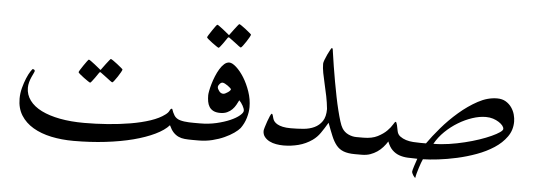

<svg xmlns="http://www.w3.org/2000/svg" viewBox="-45 -676 2488 886"><g transform="rotate(5 1199.0 -233.0)"><path d="M918 -40Q918 -32.2 917.2 -25.4Q916.5 -18.6 913.3 -12.7Q910.2 -6.8 904.1 -3.4Q897.9 0 887.2 0H861.8Q841.3 0 825.7 -1.5Q810.1 -2.9 796.9 -9Q783.7 -15.1 772.9 -26.6Q762.2 -38.1 752.9 -58.6Q731.9 -34.7 689.9 -14.4Q647.9 5.9 590.8 20.8Q533.7 35.6 463.6 43.9Q393.6 52.2 315.9 52.2Q260.3 52.2 211.9 42Q163.6 31.7 127.7 10.5Q91.8 -10.7 71.3 -43.2Q50.8 -75.7 50.8 -120.6Q50.8 -145.5 57.4 -170.4Q64 -195.3 72.5 -215.8Q81.1 -236.3 89.4 -249Q97.7 -261.7 100.1 -261.7Q102.1 -261.7 105.7 -259.8Q109.4 -257.8 109.4 -253.4Q109.4 -251 105.5 -242.9Q101.6 -234.9 96.7 -224.1Q91.8 -213.4 88.1 -200Q84.5 -186.5 84.5 -173.8Q84.5 -141.6 103.8 -115.5Q123 -89.4 158.9 -71.5Q194.8 -53.7 244.9 -44.2Q294.9 -34.7 357.4 -34.7Q410.6 -34.7 465.8 -38.8Q521 -43 571.3 -51.5Q621.6 -60.1 662.4 -73.7Q703.1 -87.4 728 -106.4Q740.7 -115.7 745.1 -125.5Q749.5 -135.3 755.4 -135.3Q756.8 -135.3 758.3 -130.4Q759.8 -125.5 762.7 -118.9Q765.6 -112.3 770 -105.2Q774.4 -98.1 781.2 -93.3Q787.6 -88.4 796.9 -85.7Q806.2 -83 816.9 -81.5Q827.6 -80.1 839.1 -79.6Q850.6 -79.1 861.8 -79.1H887.2Q897.9 -79.1 904.1 -75.7Q910.2 -72.3 913.3 -66.9Q916.5 -61.5 917.2 -54.7Q918 -47.9 918 -40ZM512.2 -295.4Q512.2 -293 506.6 -282.7Q501 -272.5 493.7 -261.5Q486.3 -250.5 479.5 -241.5Q472.7 -232.4 470.2 -232.4Q468.8 -232.4 460.2 -238.5Q451.7 -244.6 441.9 -252.4Q430.7 -260.7 415.5 -272Q413.1 -274.4 411.1 -274.4Q409.2 -274.4 406.7 -272Q397.5 -257.8 389.6 -247.1Q382.8 -237.8 376.7 -230Q370.6 -222.2 368.7 -222.2Q366.7 -222.2 357.7 -228.3Q348.6 -234.4 338.4 -241.9Q328.1 -249.5 319.8 -256.6Q311.5 -263.7 311.5 -265.6Q311.5 -268.1 317.6 -277.8Q323.7 -287.6 331.3 -298.8Q338.9 -310.1 345.5 -318.8Q352.1 -327.6 353.5 -327.6Q356.4 -327.6 364.7 -321.3Q373 -314.9 382.3 -308.1Q393.1 -299.8 405.8 -289.1Q409.7 -285.2 411.1 -285.2Q413.1 -285.2 415.5 -290Q424.8 -303.2 433.6 -314.5Q440.4 -323.2 446.8 -331.3Q453.1 -339.4 454.6 -339.4Q456.5 -339.4 466.1 -333Q475.6 -326.7 485.6 -318.6Q495.6 -310.5 503.9 -303.7Q512.2 -296.9 512.2 -295.4Z M1111.3 -173.8Q1111.3 -162.6 1109.4 -149.9Q1107.4 -137.2 1103.5 -123.8Q1099.6 -110.4 1093.3 -97.7Q1086.9 -85 1079.1 -74.2Q1070.3 -63.5 1052 -50.5Q1033.7 -37.6 1009 -26.4Q984.4 -15.1 954.1 -7.6Q923.8 0 890.1 0H866.7Q854.5 0 847.7 -3.4Q840.8 -6.8 837.4 -12.7Q834 -18.6 833 -25.4Q832 -32.2 832 -40Q832 -47.9 833 -54.7Q834 -61.5 837.4 -66.9Q840.8 -72.3 847.9 -75.7Q855 -79.1 866.7 -79.1H890.1Q930.2 -79.1 965.8 -87.4Q1001.5 -95.7 1028.3 -107.4Q1055.2 -119.1 1070.8 -132.3Q1086.4 -145.5 1086.4 -154.8Q1086.4 -164.1 1078.6 -178Q1070.8 -191.9 1061.5 -201.2Q1056.6 -190.9 1050 -179.2Q1043.5 -167.5 1033.9 -157.7Q1024.4 -147.9 1010.7 -141.6Q997.1 -135.3 978.5 -135.3Q959 -135.3 946.8 -141.6Q934.6 -147.9 928 -158.4Q921.4 -168.9 918.9 -182.9Q916.5 -196.8 916.5 -211.9Q916.5 -218.3 919.2 -232.7Q921.9 -247.1 927 -264.6Q932.1 -282.2 939.7 -301Q947.3 -319.8 956.8 -335.4Q966.3 -351.1 977.3 -360.8Q988.3 -370.6 1001 -370.6Q1014.2 -370.6 1033.2 -353.5Q1052.2 -336.4 1069.6 -308.6Q1086.9 -280.8 1099.1 -245.4Q1111.3 -210 1111.3 -173.8ZM1018.6 -248Q1018.6 -250 1013.9 -254.4Q1009.3 -258.8 1002.4 -263.7Q995.6 -268.6 988.8 -272Q981.9 -275.4 977.5 -275.4Q970.7 -275.4 964.1 -267.8Q957.5 -260.3 957.5 -253.4Q957.5 -245.6 965.6 -235.1Q973.6 -224.6 984.9 -224.6Q989.3 -224.6 995.1 -227.5Q1001 -230.5 1006.3 -234.1Q1011.7 -237.8 1015.1 -241.7Q1018.6 -245.6 1018.6 -248ZM1088.9 -507.3Q1088.9 -504.9 1083.3 -494.6Q1077.6 -484.4 1070.3 -473.4Q1063 -462.4 1056.2 -453.4Q1049.3 -444.3 1046.9 -444.3Q1045.4 -444.3 1036.9 -450.4Q1028.3 -456.5 1018.6 -464.4Q1007.3 -472.7 992.2 -483.9Q989.7 -486.3 987.8 -486.3Q985.8 -486.3 983.4 -483.9Q974.1 -469.7 966.3 -459Q959.5 -449.7 953.4 -441.9Q947.3 -434.1 945.3 -434.1Q943.4 -434.1 934.3 -440.2Q925.3 -446.3 915 -453.9Q904.8 -461.4 896.5 -468.5Q888.2 -475.6 888.2 -477.5Q888.2 -480 894.3 -489.7Q900.4 -499.5 908 -510.7Q915.5 -522 922.1 -530.8Q928.7 -539.6 930.2 -539.6Q933.1 -539.6 941.4 -533.2Q949.7 -526.9 959 -520Q969.7 -511.7 982.4 -501Q986.3 -497.1 987.8 -497.1Q989.7 -497.1 992.2 -502Q1001.5 -515.1 1010.3 -526.4Q1017.1 -535.2 1023.4 -543.2Q1029.8 -551.3 1031.2 -551.3Q1033.2 -551.3 1042.7 -544.9Q1052.2 -538.6 1062.3 -530.5Q1072.3 -522.5 1080.6 -515.6Q1088.9 -508.8 1088.9 -507.3Z M1673.3 -40Q1673.3 -32.2 1672.4 -25.4Q1671.4 -18.6 1667.7 -12.7Q1664.1 -6.8 1657.2 -3.4Q1650.4 0 1638.2 0H1614.7Q1582.5 0 1562 -7.8Q1541.5 -15.6 1528.1 -32.2Q1514.6 -48.8 1504.2 -74Q1493.7 -99.1 1481 -133.8Q1464.4 -105.5 1449.7 -84.5Q1435.1 -63.5 1415 -49.3Q1385.7 -28.8 1351.8 -20Q1317.9 -11.2 1282.2 -11.2Q1265.6 -11.2 1248.5 -14.2Q1231.4 -17.1 1217.5 -24.2Q1203.6 -31.2 1194.6 -42.5Q1185.5 -53.7 1185.5 -70.3Q1185.5 -74.7 1189.5 -88.1Q1193.4 -101.6 1198.5 -115.7Q1203.6 -129.9 1208.5 -141.1Q1213.4 -152.3 1216.3 -152.3Q1218.3 -152.3 1219.7 -149.4Q1221.2 -146.5 1222.2 -142.8Q1223.1 -139.2 1224.1 -135.3Q1225.1 -131.3 1226.1 -128.9Q1228 -123 1232.9 -116.9Q1237.8 -110.8 1247.3 -105.5Q1256.8 -100.1 1272 -96.7Q1287.1 -93.3 1309.6 -93.3Q1338.9 -93.3 1367.4 -95.7Q1396 -98.1 1418.2 -108.6Q1440.4 -119.1 1454.3 -139.6Q1468.3 -160.2 1468.3 -196.3Q1465.3 -226.1 1459.5 -254.9Q1453.6 -283.7 1447.3 -310.3Q1440.9 -336.9 1436.5 -360.4Q1432.1 -383.8 1432.1 -402.8Q1432.1 -408.7 1436.8 -421.1Q1441.4 -433.6 1447.5 -446.5Q1453.6 -459.5 1459 -469Q1464.4 -478.5 1465.8 -478.5Q1468.8 -478.5 1469.7 -475.6Q1471.2 -472.2 1472.2 -461.4Q1476.6 -430.2 1482.2 -395.3Q1487.8 -360.4 1494.1 -325.2Q1500.5 -290 1507.1 -256.8Q1513.7 -223.6 1520.8 -195.3Q1527.8 -167 1534.4 -145.8Q1541 -124.5 1547.4 -114.3Q1558.1 -96.7 1576.7 -87.9Q1595.2 -79.1 1614.7 -79.1H1638.2Q1650.4 -79.1 1657.2 -75.7Q1664.1 -72.3 1667.7 -66.9Q1671.4 -61.5 1672.4 -54.7Q1673.3 -47.9 1673.3 -40Z M2333.5 -213.4Q2333.5 -173.8 2311.5 -143.1Q2289.6 -112.3 2254.4 -89.4Q2219.2 -66.4 2175.3 -50.3Q2131.3 -34.2 2086.2 -24.2Q2041 -14.2 1999.8 -9.3Q1958.5 -4.4 1929.2 -3.9Q1926.3 2 1922.1 13.4Q1918 24.9 1913.8 37.8Q1909.7 50.8 1906.2 63.5Q1902.8 76.2 1901.9 84.5Q1899.9 84.5 1897.2 81.5Q1894.5 78.6 1891.6 74.2Q1888.7 69.8 1886.7 64.9Q1884.8 60.1 1884.8 57.1Q1884.8 54.7 1886.7 47.4Q1888.7 40 1891.6 31Q1894.5 22 1897.7 12.9Q1900.9 3.9 1903.3 -3.9Q1879.4 -3.9 1857.9 -5.1Q1836.4 -6.3 1818.8 -12.7Q1801.3 -19 1787.1 -32.7Q1772.9 -46.4 1763.2 -71.8Q1754.4 -57.6 1742.9 -44.7Q1731.4 -31.7 1717 -22Q1702.6 -12.2 1685.3 -6.1Q1668 0 1646 0H1622.6Q1610.4 0 1603.5 -3.4Q1596.7 -6.8 1593.3 -12.7Q1589.8 -18.6 1588.9 -25.4Q1587.9 -32.2 1587.9 -40Q1587.9 -47.9 1588.9 -54.7Q1589.8 -61.5 1593.3 -66.9Q1596.7 -72.3 1603.8 -75.7Q1610.8 -79.1 1622.6 -79.1H1646Q1686.5 -79.1 1712.6 -92.5Q1738.8 -106 1754.6 -122.1Q1770.5 -138.2 1778.1 -151.6Q1785.6 -165 1789.1 -165Q1791 -165 1793 -160.6Q1794.9 -156.2 1796.4 -150.1Q1797.9 -144 1799.1 -136.7Q1800.3 -129.4 1801.8 -123.5Q1804.7 -107.9 1816.7 -99.1Q1828.6 -90.3 1844 -85.4Q1859.4 -80.6 1877.4 -79.3Q1895.5 -78.1 1911.1 -78.1H1937Q1960.4 -111.8 1995.4 -152.6Q2030.3 -193.4 2071.8 -229.2Q2113.3 -265.1 2158 -289.3Q2202.6 -313.5 2246.6 -313.5Q2270 -313.5 2286.6 -303.5Q2303.2 -293.5 2313.7 -278.3Q2324.2 -263.2 2328.9 -245.8Q2333.5 -228.5 2333.5 -213.4ZM2286.6 -175.3Q2286.6 -183.1 2280 -191.2Q2273.4 -199.2 2262 -206.5Q2250.5 -213.9 2235.4 -218.8Q2220.2 -223.6 2202.1 -223.6Q2172.4 -223.6 2139.4 -212.6Q2106.4 -201.7 2075 -182.6Q2043.5 -163.6 2016.1 -137.2Q1988.8 -110.8 1971.2 -79.1Q2005.9 -79.1 2043.2 -84.7Q2080.6 -90.3 2115.5 -98.9Q2150.4 -107.4 2181.4 -117.9Q2212.4 -128.4 2235.8 -139.2Q2259.3 -149.9 2272.9 -159.4Q2286.6 -168.9 2286.6 -175.3Z"/></g></svg>

Font: Kitab
Style: Regular
Weight: 400
Designer: SIL International
Foundry: Khaled Hosny
Version: Version 1.000